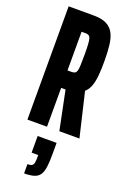

<svg xmlns="http://www.w3.org/2000/svg" viewBox="-183 -744 719 1096"><g transform="rotate(20 176.5 -196.5)"><path d="M32 0V-688H185Q233 -688 262 -673.5Q291 -659 306 -631Q321 -603 326 -560.5Q331 -518 331 -463Q331 -418 328 -380.5Q325 -343 315.5 -314.5Q306 -286 285 -267L348 0H226L174 -254L199 -237Q194 -236 187 -236Q180 -236 173 -236H151V0ZM151 -342H175Q188 -342 195.5 -346Q203 -350 206.5 -361Q210 -372 211 -396Q212 -420 212 -461Q212 -500 210.5 -523Q209 -546 205.5 -557.5Q202 -569 194.5 -573Q187 -577 175 -577H151ZM119 295V239Q137 239 145.5 234Q154 229 156.5 217Q159 205 159 186V169H119V68H234V136Q234 183 230 213.5Q226 244 214.5 262Q203 280 180 287.5Q157 295 119 295Z"/></g></svg>

Font: Saira UltraCondensed ExtraBold
Style: Regular
Weight: 800
Width: 1
Designer: Hector Gatti with collaboration of the Omnibus-Type team
Foundry: Omnibus-Type
Version: Version 1.101